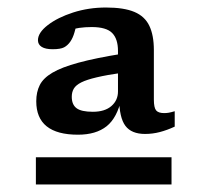

<svg xmlns="http://www.w3.org/2000/svg" viewBox="-20 -735 546 511"><path d="M75.5 -244V-316.5H436.5V-244ZM306 -541.5Q264 -535.5 237.5 -529.2Q211 -523 196.5 -515.8Q182 -508.5 176.5 -499.2Q171 -490 171 -477.5Q171 -456.5 183.8 -447Q196.5 -437.5 227 -437.5Q259 -437.5 276.5 -452.8Q294 -468 294 -491.5V-599.5Q294 -631.5 278.5 -647.2Q263 -663 224 -663Q206.5 -663 191 -660.8Q175.5 -658.5 156.5 -653L187.5 -685Q182.5 -663.5 178.2 -648.8Q174 -634 167 -624Q160 -614 150.5 -609Q141 -604 120 -604Q101 -604 91 -610.2Q81 -616.5 81 -628Q81 -648 107.2 -668.2Q133.5 -688.5 174.8 -701.8Q216 -715 262 -715Q310 -715 337.8 -703.2Q365.5 -691.5 377.5 -666.2Q389.5 -641 389.5 -602V-470Q389.5 -448.5 395.5 -441.2Q401.5 -434 417 -434Q423 -434 429 -435Q435 -436 445 -439V-398Q424.5 -388.5 405.2 -383.5Q386 -378.5 366 -378.5Q330 -378.5 313.8 -400Q297.5 -421.5 297 -473.5L303.5 -474Q292 -421.5 263.8 -399Q235.5 -376.5 187.5 -376.5Q132 -376.5 104.2 -398.8Q76.5 -421 76.5 -465.5Q76.5 -490 85.8 -508.5Q95 -527 119.5 -541.5Q144 -556 189 -568.2Q234 -580.5 305.5 -592Z"/></svg>

Font: Newsreader 7pt Medium
Style: Regular
Weight: 500
Designer: Hugues Gentile
Foundry: Production Type
Version: Version 1.003